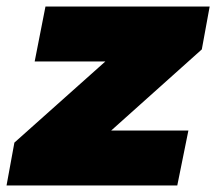

<svg xmlns="http://www.w3.org/2000/svg" viewBox="-47 -567 661 587"><path d="M594 -547 570 -416 293 -168H529L495 0H-27L-3 -131L275 -379H59L92 -547Z"/></svg>

Font: TypoPRO Montserrat
Style: Italic
Weight: 900
Italic angle: -11.3°
Designer: Julieta Ulanovsky
Foundry: Julieta Ulanovsky
Version: Version 6.001